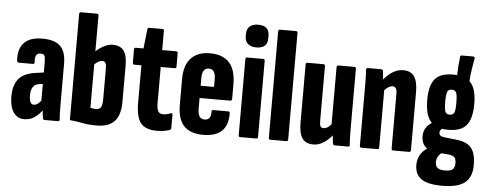

<svg xmlns="http://www.w3.org/2000/svg" viewBox="-55 -849 3024 1187"><g transform="rotate(5 1457.0 -255.5)"><path d="M112 6Q69 6 45 -29Q21 -64 21 -127Q21 -197 52.5 -236Q84 -275 158 -285L208 -292V-358Q208 -387 202 -397Q196 -407 177 -407Q140 -407 146 -351Q147 -339 135 -339H49Q39 -339 37 -353Q32 -424 68.5 -462Q105 -500 181 -500Q258 -500 293 -466Q328 -432 328 -356V-127Q328 -83 328.5 -56.5Q329 -30 331 -13Q332 0 322 0H238Q229 0 227 -11Q224 -29 222 -57Q193 -23 168.5 -8.5Q144 6 112 6ZM135 -144Q135 -88 164 -88Q184 -88 208 -117V-221L185 -218Q135 -211 135 -144Z M561 6Q513 6 473.5 -1.5Q434 -9 394 -13V-671Q394 -683 404 -683H504Q514 -683 514 -671V-451Q571 -500 617 -500Q665 -500 686.5 -471Q708 -442 708 -378V-154Q708 -71 672 -32.5Q636 6 561 6ZM514 -100Q522 -98 531.5 -96.5Q541 -95 550 -95Q569 -95 578.5 -109Q588 -123 588 -157V-356Q588 -395 562 -395Q550 -395 537.5 -387.5Q525 -380 514 -369Z M935 6Q864 6 834.5 -31.5Q805 -69 805 -158V-389H761Q751 -389 751 -400V-483Q751 -494 761 -494H809L822 -613Q823 -624 832 -624H916Q925 -624 925 -613V-494H1011Q1022 -494 1022 -483V-400Q1022 -389 1011 -389H925V-166Q925 -130 934 -114.5Q943 -99 966 -99Q986 -99 1011 -109Q1023 -114 1023 -101V-20Q1023 -9 1014 -6Q982 6 935 6Z M1223 6Q1142 6 1102.5 -36Q1063 -78 1063 -167V-327Q1063 -412 1104 -456Q1145 -500 1221 -500Q1382 -500 1382 -322V-231Q1382 -219 1371 -219H1181V-158Q1181 -121 1191 -105Q1201 -89 1223 -89Q1263 -89 1262 -141Q1261 -152 1271 -152H1364Q1375 -152 1375 -141Q1377 6 1223 6ZM1181 -295H1264V-344Q1264 -405 1223 -405Q1181 -405 1181 -344Z M1452 0Q1442 0 1442 -12V-483Q1442 -494 1452 -494H1552Q1562 -494 1562 -483V-12Q1562 0 1552 0ZM1503 -561Q1470 -561 1451 -577Q1432 -593 1432 -623V-639Q1432 -670 1451 -686Q1470 -702 1503 -702Q1572 -702 1572 -639V-623Q1572 -561 1503 -561Z M1639 0Q1629 0 1629 -12V-671Q1629 -683 1639 -683H1739Q1749 -683 1749 -671V-12Q1749 0 1739 0Z M1907 6Q1858 6 1837 -25Q1816 -56 1816 -123V-482Q1816 -494 1827 -494H1926Q1936 -494 1936 -482V-143Q1936 -118 1941.5 -109Q1947 -100 1961 -100Q1984 -100 2008 -128V-482Q2008 -494 2020 -494H2118Q2128 -494 2128 -482V-127Q2128 -91 2128.5 -62.5Q2129 -34 2131 -13Q2133 0 2122 0H2038Q2029 0 2027 -11Q2025 -21 2024 -34.5Q2023 -48 2022 -61Q1998 -31 1968 -12.5Q1938 6 1907 6Z M2205 0Q2194 0 2194 -12V-367Q2194 -403 2193.5 -431.5Q2193 -460 2191 -481Q2190 -494 2200 -494H2285Q2294 -494 2296 -483Q2297 -473 2298.5 -459Q2300 -445 2301 -431Q2324 -461 2355 -480.5Q2386 -500 2422 -500Q2467 -500 2489 -469Q2511 -438 2511 -371V-12Q2511 0 2500 0H2401Q2391 0 2391 -12V-353Q2391 -395 2363 -395Q2340 -395 2314 -366V-12Q2314 0 2304 0Z M2730 -157Q2708 -157 2691 -160Q2677 -150 2677 -136Q2677 -124 2684 -117.5Q2691 -111 2710 -109L2789 -100Q2851 -93 2878.5 -59Q2906 -25 2906 46Q2906 121 2862.5 156Q2819 191 2722 191Q2633 191 2592.5 163Q2552 135 2552 77Q2552 8 2610 -30Q2575 -54 2575 -105Q2575 -135 2589 -156Q2603 -177 2625 -191Q2584 -230 2584 -331Q2584 -419 2617.5 -459.5Q2651 -500 2730 -500Q2744 -500 2755 -499Q2756 -532 2758 -560.5Q2760 -589 2763 -611Q2764 -622 2771 -622H2844Q2856 -622 2853 -609Q2847 -572 2841.5 -538.5Q2836 -505 2834 -468Q2876 -430 2876 -331Q2876 -239 2842.5 -198Q2809 -157 2730 -157ZM2730 -251Q2751 -251 2758 -266.5Q2765 -282 2765 -328Q2765 -374 2758 -390Q2751 -406 2730 -406Q2709 -406 2702.5 -390Q2696 -374 2696 -328Q2696 -283 2702.5 -267Q2709 -251 2730 -251ZM2671 48Q2671 72 2684.5 83.5Q2698 95 2728 95Q2764 96 2778 84Q2792 72 2792 45Q2792 20 2782 9Q2772 -2 2745 -5L2700 -9Q2671 13 2671 48Z"/></g></svg>

Font: Sofia Sans Extra Condensed ExtraBold
Style: Regular
Weight: 800
Designer: Botio Nikoltchev, Ani Petrova
Foundry: lettersoup
Version: Version 4.101; ttfautohint (v1.8.4.7-5d5b)